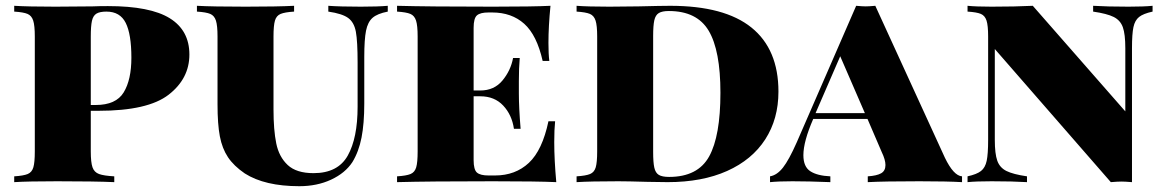

<svg xmlns="http://www.w3.org/2000/svg" viewBox="-20 -628 4019 662"><path d="M293 -246V-106Q293 -68 299 -51Q305 -34 321.5 -28Q338 -22 374 -20V0Q307 -3 177 -3Q77 -3 29 0V-20Q61 -22 75.5 -28Q90 -34 95 -51Q100 -68 100 -106V-502Q100 -540 94.5 -557Q89 -574 75 -580Q61 -586 29 -588V-608Q77 -605 171 -605L299 -606Q322 -607 352 -607Q498 -607 565.5 -565Q633 -523 633 -440Q633 -357 561.5 -301.5Q490 -246 320 -246ZM293 -502V-266H310Q380 -266 406.5 -309.5Q433 -353 433 -429Q433 -510 413.5 -549Q394 -588 347 -588Q324 -588 312.5 -581Q301 -574 297 -556Q293 -538 293 -502Z M1317 -588Q1281 -581 1264.5 -566.5Q1248 -552 1242 -522Q1236 -492 1236 -432V-271Q1236 -202 1226.5 -153.5Q1217 -105 1195 -69Q1170 -31 1121.5 -8.5Q1073 14 1012 14Q893 14 824 -30Q786 -56 766 -86Q746 -116 738 -158Q730 -200 730 -268V-502Q730 -540 724.5 -557Q719 -574 705 -580Q691 -586 659 -588V-608Q713 -605 827 -605Q936 -605 994 -608V-588Q962 -586 947.5 -580Q933 -574 928 -557Q923 -540 923 -502V-251Q923 -180 932.5 -133.5Q942 -87 972 -59Q1002 -31 1061 -31Q1145 -31 1179 -91.5Q1213 -152 1213 -260V-412Q1213 -486 1207 -518.5Q1201 -551 1180.5 -566Q1160 -581 1112 -588V-608Q1153 -605 1224 -605Q1284 -605 1317 -608Z M1898 0Q1833 -3 1679 -3Q1459 -3 1349 0V-20Q1381 -22 1395.5 -28Q1410 -34 1415 -51Q1420 -68 1420 -106V-502Q1420 -540 1414.5 -557Q1409 -574 1395 -580Q1381 -586 1349 -588V-608Q1459 -605 1679 -605Q1819 -605 1878 -608Q1871 -537 1871 -480Q1871 -441 1874 -418H1851Q1831 -507 1787.5 -546Q1744 -585 1677 -585H1664Q1636 -585 1624.5 -575Q1613 -565 1613 -532V-316H1636Q1684 -316 1712.5 -350.5Q1741 -385 1749 -428H1772Q1769 -394 1769 -348V-306Q1769 -257 1775 -184H1752Q1745 -232 1715 -264Q1685 -296 1636 -296H1613V-76Q1613 -43 1624.5 -33Q1636 -23 1664 -23H1687Q1757 -23 1803.5 -66.5Q1850 -110 1871 -210H1894Q1891 -182 1891 -138Q1891 -77 1898 0Z M2664 -312Q2664 -218 2618.5 -147.5Q2573 -77 2487 -38.5Q2401 0 2282 0L2212 -1Q2144 -3 2112 -3Q2016 -3 1968 0V-20Q2000 -22 2014.5 -28Q2029 -34 2034 -51Q2039 -68 2039 -106V-502Q2039 -540 2033.5 -557Q2028 -574 2014 -580Q2000 -586 1968 -588V-608Q2007 -605 2081 -605L2182 -606Q2262 -608 2291 -608Q2478 -608 2571 -533Q2664 -458 2664 -312ZM2232 -504V-104Q2232 -68 2236 -50Q2240 -32 2251.5 -25Q2263 -18 2287 -18Q2386 -18 2425 -88.5Q2464 -159 2464 -308Q2464 -454 2423.5 -522Q2383 -590 2286 -590Q2263 -590 2251.5 -583Q2240 -576 2236 -558Q2232 -540 2232 -504Z M3297 -20V0Q3246 -3 3150 -3Q3029 -3 2972 0V-20Q3003 -22 3018 -30.5Q3033 -39 3033 -59Q3033 -77 3020 -104L2971 -218H2784Q2750 -140 2750 -93Q2750 -53 2774 -37.5Q2798 -22 2843 -20V0Q2768 -3 2712 -3Q2665 -3 2635 0V-20Q2659 -24 2679.5 -50Q2700 -76 2727 -137L2932 -608Q2954 -606 2965 -606Q2976 -606 2998 -608L3238 -84Q3268 -22 3297 -20ZM2962 -238 2877 -434 2792 -238Z M3954 -588Q3922 -581 3907.5 -569.5Q3893 -558 3888 -534.5Q3883 -511 3883 -462V0Q3859 -2 3847 -2Q3834 -2 3810 0L3410 -459V-146Q3410 -98 3418.5 -74Q3427 -50 3450 -38.5Q3473 -27 3521 -20V0Q3472 -3 3399 -3Q3346 -3 3316 0V-20Q3348 -27 3362.5 -38.5Q3377 -50 3382 -73.5Q3387 -97 3387 -146V-502Q3387 -540 3381.5 -557Q3376 -574 3362 -580Q3348 -586 3316 -588V-608Q3346 -605 3399 -605Q3481 -605 3541 -608L3860 -244V-462Q3860 -510 3851.5 -534Q3843 -558 3820 -569.5Q3797 -581 3749 -588V-608Q3798 -605 3871 -605Q3924 -605 3954 -608Z"/></svg>

Font: Playfair Display SC Black
Style: Regular
Weight: 900
Designer: Claus Eggers Sørensen
Foundry: Claus Eggers Sørensen
Version: Version 1.200; ttfautohint (v1.6)